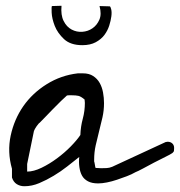

<svg xmlns="http://www.w3.org/2000/svg" viewBox="-20 -645 624 666"><path d="M21.5 -29.3Q21.5 -32.2 21.5 -43.9Q21.5 -55.7 21.5 -59.6Q4.9 -118.2 17.1 -174.8Q29.3 -231.4 61 -276.9Q92.8 -322.3 142.1 -353Q191.4 -383.8 250 -390.6H267.6Q289.1 -390.6 303.2 -381.3Q317.4 -372.1 325.7 -357.4Q334 -342.8 337.4 -324.2Q340.8 -305.7 340.8 -287.1Q340.8 -261.7 335.4 -237.8Q330.1 -213.9 323.7 -189.5Q317.4 -165 312 -141.1Q306.6 -117.2 306.6 -90.8V-85Q307.6 -83 309.1 -73.7Q310.5 -64.5 311.5 -62.5Q313.5 -62.5 321.3 -62Q329.1 -61.5 331.1 -61.5Q340.8 -61.5 350.1 -62Q359.4 -62.5 369.1 -66.4L554.7 -152.3Q555.7 -152.3 558.1 -152.8Q560.5 -153.3 561.5 -153.3Q571.3 -153.3 577.6 -147.5Q584 -141.6 584 -131.8Q584 -127 583.5 -122.6Q583 -118.2 578.1 -114.3Q571.3 -109.4 553.2 -100.6Q535.2 -91.8 514.6 -81.1Q494.1 -70.3 476.1 -60.5Q458 -50.8 450.2 -47.9Q436.5 -40 419.9 -33.7Q403.3 -27.3 385.7 -21.5Q368.2 -15.6 351.1 -12.2Q334 -8.8 320.3 -8.8Q298.8 -8.8 285.2 -16.1Q271.5 -23.4 264.6 -35.6Q257.8 -47.9 255.4 -64.9Q252.9 -82 254.9 -100.6Q235.4 -85 212.9 -67.4Q190.4 -49.8 166 -35.2Q141.6 -20.5 116.2 -9.8Q90.8 1 64.5 1Q49.8 1 38.1 -6.3Q26.4 -13.7 21.5 -29.3ZM74.2 -49.8Q96.7 -49.8 124 -63Q151.4 -76.2 177.7 -95.7Q204.1 -115.2 225.6 -137.2Q247.1 -159.2 258.8 -176.8Q259.8 -206.1 267.1 -232.9Q274.4 -259.8 274.4 -288.1Q274.4 -290 273.9 -293.9Q273.4 -297.9 273.4 -299.8Q260.7 -310.5 252 -312.5Q243.2 -314.5 228.5 -314.5Q226.6 -314.5 220.2 -314.5Q213.9 -314.5 211.9 -313.5Q206.1 -308.6 192.4 -295.4Q178.7 -282.2 163.6 -266.6Q148.4 -251 135.3 -237.3Q122.1 -223.6 117.2 -218.8Q116.2 -218.8 113.3 -215.3Q110.4 -211.9 106.9 -207Q103.5 -202.1 101.1 -197.8Q98.6 -193.4 97.7 -190.4L74.2 -76.2ZM360.4 -623Q363.3 -623 365.7 -612.8Q368.2 -602.5 366.2 -587.9Q364.3 -573.2 358.9 -556.2Q353.5 -539.1 342.3 -523.9Q331.1 -508.8 312 -498.5Q293 -488.3 265.6 -488.3Q224.6 -488.3 202.1 -509.3Q179.7 -530.3 169.9 -555.2Q160.2 -580.1 159.2 -601.1Q158.2 -622.1 160.2 -624L193.4 -625Q190.4 -592.8 200.7 -572.3Q210.9 -551.8 228.5 -542.5Q246.1 -533.2 265.6 -534.7Q285.2 -536.1 300.8 -546.9Q316.4 -557.6 324.7 -576.7Q333 -595.7 325.2 -624Z"/></svg>

Font: Cedarville Cursive
Style: Regular
Weight: 400
Designer: Kimberly Geswein
Foundry: Kimberly Geswein
Version: Version 1.001 2010